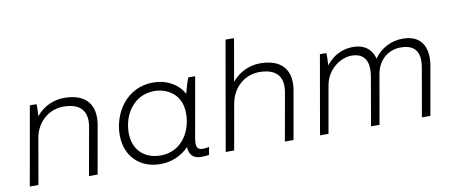

<svg xmlns="http://www.w3.org/2000/svg" viewBox="-65 -982 2948 1249"><g transform="rotate(-10 1409.5 -358.0)"><path d="M46 0H103L156 -304C175 -406 255 -474 351 -474C461 -474 511 -419 493 -315L437 0H494L550 -317C573 -448 510 -529 366 -529C296 -529 231 -501 180 -441C182 -472 184 -500 182 -520H138Z M1178 4C1197 4 1212 3 1230 0L1239 -51C1224 -48 1211 -46 1196 -46C1157 -46 1151 -74 1160 -124L1230 -520H1184C1172 -487 1161 -451 1153 -417C1116 -484 1044 -527 951 -527C780 -527 680 -376 680 -227C680 -91 770 4 910 4C981 4 1048 -24 1098 -75C1099 -23 1128 4 1178 4ZM951 -471C1027 -471 1130 -426 1130 -292C1130 -172 1058 -51 921 -51C810 -51 740 -122 740 -231C740 -352 815 -471 951 -471Z M1340 0H1396L1450 -307V-304C1469 -406 1549 -474 1645 -474C1755 -474 1805 -419 1787 -315L1731 0H1788L1844 -317C1867 -448 1804 -529 1660 -529C1590 -529 1524 -500 1473 -440L1522 -720H1466Z M1963 0H2019L2074 -311C2092 -414 2181 -475 2254 -475C2352 -475 2369 -401 2356 -323L2300 0H2356L2413 -325C2429 -418 2497 -472 2579 -472C2691 -472 2705 -397 2692 -320L2636 0H2692L2749 -323C2766 -421 2739 -526 2602 -526C2527 -526 2457 -492 2412 -428C2397 -486 2354 -529 2272 -529C2201 -529 2138 -495 2095 -439C2097 -472 2098 -500 2096 -520H2054Z"/></g></svg>

Font: Fixel Display 20240404 Light
Style: Italic
Weight: 300
Italic angle: -10°
Designer: AlfaBravo + MacPaw
Foundry: Kyrylo Tkachov, Marchela Mozhyna, Serhii Makarenko, Maria Weinstein, Zakhar Kryvoshyya
Version: Version 1.211;Glyphs 3.2 (3225)